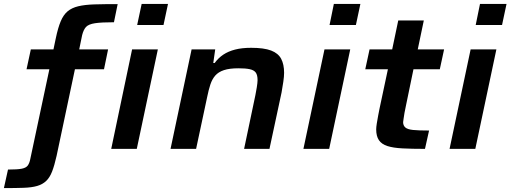

<svg xmlns="http://www.w3.org/2000/svg" viewBox="-75 -763 2616 984"><path d="M-55 201 -34 106Q15 106 37 101.5Q59 97 67.5 85Q76 73 80 53L178 -408H61L83 -510H199L211 -567Q222 -620 236 -653.5Q250 -687 271.5 -705Q293 -723 326.5 -731Q360 -739 409 -740.5Q458 -742 528 -742L509 -649Q445 -649 412 -644Q379 -639 366 -625Q353 -611 346 -583L331 -510H479L458 -408H309L215 36Q204 85 192 116Q180 147 161.5 164.5Q143 182 115.5 190Q88 198 46 199.5Q4 201 -55 201ZM628 -635 651 -743H786L763 -635ZM495 0 602 -510H734L626 0Z M799 0 907 -510H1028L1018 -440H1025Q1044 -466 1069.5 -483Q1095 -500 1130 -509Q1165 -518 1212 -518Q1278 -518 1314.5 -504Q1351 -490 1366 -461.5Q1381 -433 1381 -390Q1381 -371 1377 -344Q1373 -317 1368 -289L1306 0H1176L1234 -276Q1237 -290 1241 -315Q1245 -340 1245 -352Q1245 -379 1235.5 -391.5Q1226 -404 1204.5 -408.5Q1183 -413 1147 -413Q1101 -413 1072.5 -403.5Q1044 -394 1028 -375.5Q1012 -357 1003 -329.5Q994 -302 987 -267L930 0Z M1614 -635 1636 -743H1772L1749 -635ZM1480 0 1588 -510H1720L1612 0Z M2103 0Q2036 0 1988 -2.5Q1940 -5 1910.5 -14.5Q1881 -24 1867 -44.5Q1853 -65 1853 -100Q1853 -111 1856 -130Q1859 -149 1863 -170Q1867 -191 1870 -206L1913 -408H1797L1819 -510H1935L1966 -658H2097L2066 -510H2201L2179 -408H2044L2006 -224Q2001 -202 1998 -184.5Q1995 -167 1993.5 -155.5Q1992 -144 1991 -137Q1991 -120 2002 -110Q2013 -100 2041.5 -97Q2070 -94 2124 -94Z M2363 -635 2385 -743H2521L2498 -635ZM2229 0 2337 -510H2469L2361 0Z"/></svg>

Font: Saira Expanded SemiBold
Style: Italic
Weight: 600
Width: 7
Italic angle: -12°
Designer: Hector Gatti with collaboration of the Omnibus-Type team
Foundry: Omnibus-Type
Version: Version 1.101